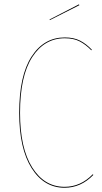

<svg xmlns="http://www.w3.org/2000/svg" viewBox="-20 -864 475 893"><path d="M347.2 -843.8 349.1 -839.8 211.9 -770.5 210.4 -773.4ZM281.2 -689.9Q323.2 -689.9 352.3 -675Q381.3 -660.2 407.2 -632.8L404.8 -629.9Q378.9 -656.7 350.6 -671.4Q322.3 -686 281.2 -686Q186.5 -686 129.9 -598.4Q73.2 -510.7 73.2 -339.4Q73.2 -174.8 129.9 -85Q186.5 4.9 280.3 4.9Q355 4.9 411.6 -53.7L414.1 -50.3Q356.4 9.3 280.3 9.3Q184.6 9.3 127 -82Q69.3 -173.3 69.3 -339.4Q69.3 -512.7 127 -601.3Q184.6 -689.9 281.2 -689.9Z"/></svg>

Font: Fira Sans Compressed Four
Style: Regular
Weight: 100
Width: 1
Designer: Carrois Corporate & Edenspiekermann AG
Foundry: Carrois Corporate GbR & Edenspiekermann AG
Version: Version 4.203;PS 004.203;hotconv 1.0.88;makeotf.lib2.5.64775